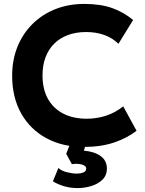

<svg xmlns="http://www.w3.org/2000/svg" viewBox="-20 -735 738 980"><path d="M407.5 15Q299 15 216.5 -29.8Q134 -74.5 88 -156.2Q42 -238 42 -348.5Q42 -429 69 -496Q96 -563 145.5 -612.2Q195 -661.5 262.2 -688.2Q329.5 -715 409.5 -715Q494.5 -715 553.5 -693.5Q612.5 -672 659.5 -633L584.5 -511.5Q554 -541.5 512.2 -556.5Q470.5 -571.5 419.5 -571.5Q367.5 -571.5 326.2 -556Q285 -540.5 256.2 -511.8Q227.5 -483 212.2 -442.2Q197 -401.5 197 -350.5Q197 -280.5 224.2 -231.2Q251.5 -182 302.2 -155.5Q353 -129 423.5 -129Q472.5 -129 519.8 -144Q567 -159 609 -192L677 -67.5Q627.5 -29.5 561 -7.2Q494.5 15 407.5 15ZM376.5 225Q338.5 225 306.2 215.2Q274 205.5 250 190.5L278 122.5Q293.5 137 321.2 144Q349 151 371.5 151Q392 151 406 145Q420 139 420 126Q420 110.5 396.8 104.5Q373.5 98.5 347 103L318 50L345.5 -20H424.5L408 34Q461 38.5 493.2 61.2Q525.5 84 525.5 125.5Q525.5 160.5 502.5 182.5Q479.5 204.5 445.2 214.8Q411 225 376.5 225Z"/></svg>

Font: Geologica Thin Roman SemiBold
Style: Regular
Weight: 600
Version: Version 1.010;gftools[0.9.28]